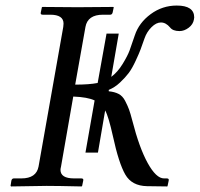

<svg xmlns="http://www.w3.org/2000/svg" viewBox="-20 -671 720 692"><path d="M333 -121H288L321 -309Q296 -321 244 -323L200 -71Q198 -63 198 -59Q198 -28 247 -28H273Q282 -28 280 -20L276 -1L274 1Q188 -1 148 -1L20 1L18 -1L21 -20Q23 -28 30 -28H57Q111 -28 119 -71L208 -574Q208 -576 208.5 -580Q209 -584 209 -586Q209 -618 161 -618H134Q125 -618 127 -626L131 -645L133 -646Q220 -645 259 -645L388 -646L390 -645L386 -626Q384 -618 377 -618H351Q296 -618 288 -574L251 -366Q302 -366 332 -372L364 -550H408L381 -394Q404 -411 422 -440.5Q440 -470 447 -489Q454 -508 466 -544Q481 -589 523 -620Q565 -651 617 -651Q680 -651 680 -608Q680 -607 679.5 -605Q679 -603 679 -601Q676 -583 660 -571Q644 -559 627 -559Q603 -559 593 -572Q578 -590 560 -590Q543 -590 526 -573Q509 -556 501 -533Q491 -505 486.5 -492.5Q482 -480 469 -452Q456 -424 444 -408Q432 -392 413 -374Q394 -356 372 -347V-342Q393 -340 407.5 -332.5Q422 -325 431 -307.5Q440 -290 445 -276.5Q450 -263 457 -236Q482 -138 512.5 -83Q543 -28 571 -28H581Q590 -28 588 -20L584 -1L583 1L510 0Q455 -1 431.5 -42Q408 -83 387 -180Q371 -252 359 -273Z"/></svg>

Font: Linux Libertine O
Style: Italic
Weight: 400
Italic angle: -12°
Designer: Philipp H. Poll
Foundry: Philipp H. Poll
Version: Version 5.1.6